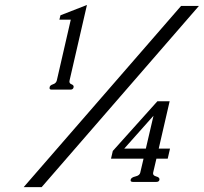

<svg xmlns="http://www.w3.org/2000/svg" viewBox="-20 -727 820 772"><path d="M75.2 25.4 708 -703.1H779.8L147.5 25.4ZM179.7 -376V-377Q181.2 -384.3 193.4 -388.2Q205.6 -392.1 208.5 -403.8L264.6 -647.9H218.8L223.1 -665.5L329.6 -707L259.8 -403.8Q256.8 -392.1 267.3 -388.2Q277.8 -384.3 275.9 -376Q273.9 -366.7 263.7 -366.7H187Q179.2 -366.7 179.2 -373Q179.2 -374.5 179.7 -376ZM543.9 -32.7 557.1 -88.9H426.3L433.6 -120.1L612.8 -319.8H662.1L618.2 -129.4H663.6L654.3 -88.9H608.9L595.7 -32.7Q593.3 -21.5 607.9 -17.6Q622.6 -13.7 621.1 -4.9V-3.9Q619.1 4.4 608.9 4.4H513.7Q503.4 3.9 505.4 -3.9Q505.4 -4.4 505.4 -4.9Q507.8 -13.7 524.7 -17.6Q541.5 -21.5 543.9 -32.7ZM566.4 -129.4 597.2 -261.7 479.5 -129.4Z"/></svg>

Font: Caudex
Style: Bold
Weight: 700
Italic angle: -13°
Version: Version 1.04